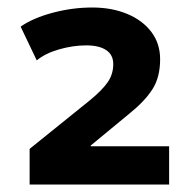

<svg xmlns="http://www.w3.org/2000/svg" viewBox="-20 -730 520 512"><path d="M59 -238V-333L219 -462Q252 -489 267 -510.5Q282 -532 282 -559Q282 -584 263 -596.5Q244 -609 210 -609Q175 -609 138 -598.5Q101 -588 78 -569L35 -659Q68 -682 120.5 -696Q173 -710 226 -710Q278 -710 319 -693Q360 -676 383.5 -645Q407 -614 407 -572Q407 -524 386.5 -492Q366 -460 325 -427L222 -342V-340H431V-238Z"/></svg>

Font: Nunito Sans 7pt ExtraBold
Style: Regular
Weight: 800
Designer: Vernon Adams
Foundry: Vernon Adams
Version: Version 3.101;gftools[0.9.27]